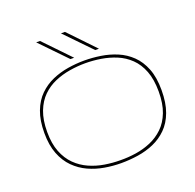

<svg xmlns="http://www.w3.org/2000/svg" viewBox="-157 -1094 1285 1267"><g transform="rotate(-20 485.0 -460.5)"><path d="M483 10Q426 10 367.5 0Q309 -10 256.5 -34Q204 -58 162.5 -99.5Q121 -141 97 -202.5Q73 -264 73 -350Q73 -438 97 -501Q121 -564 162.5 -604.5Q204 -645 256.5 -668Q309 -691 367.5 -700.5Q426 -710 483 -710Q540 -710 598.5 -701Q657 -692 710.5 -669.5Q764 -647 806 -606.5Q848 -566 872.5 -504Q897 -442 897 -353Q897 -263 873.5 -199.5Q850 -136 808.5 -95Q767 -54 714 -31Q661 -8 602 1Q543 10 483 10ZM483 -10Q538 -9 593.5 -17.5Q649 -26 699.5 -47.5Q750 -69 790 -107.5Q830 -146 853 -205.5Q876 -265 876 -350Q876 -435 853 -494.5Q830 -554 790 -592.5Q750 -631 699.5 -652Q649 -673 593.5 -682Q538 -691 483 -691Q430 -691 374.5 -682Q319 -673 268.5 -651.5Q218 -630 178.5 -591.5Q139 -553 116 -493.5Q93 -434 93 -350Q93 -268 116 -209.5Q139 -151 178.5 -112Q218 -73 268.5 -50.5Q319 -28 374.5 -19Q430 -10 483 -10ZM576 -750 401 -931H429L602 -750ZM402 -750 227 -931H254L428 -750Z"/></g></svg>

Font: Georama Extended Thin
Style: Regular
Weight: 100
Width: 7
Designer: Jean-Baptiste Levee
Foundry: Production Type
Version: Version 1.000